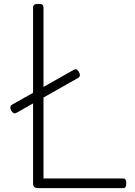

<svg xmlns="http://www.w3.org/2000/svg" viewBox="-20 -973 700 993"><path d="M178 0Q151 0 151 -23V-934Q151 -944 157.5 -948.5Q164 -953 178 -953Q193 -953 199 -948.5Q205 -944 205 -934V-50H617Q625 -50 629 -44.5Q633 -39 633 -25Q633 -11 629 -5.5Q625 0 617 0ZM66 -390Q57 -385 50.5 -388Q44 -391 38 -401Q33 -410 33.5 -418Q34 -426 43 -432L360 -611Q370 -617 376 -614Q382 -611 388 -601Q400 -580 384 -570Z"/></svg>

Font: Playwrite US Modern ExtraLight
Style: Regular
Weight: 250
Designer: Veronika Burian, José Scaglione
Foundry: TypeTogether
Version: Version 1.003